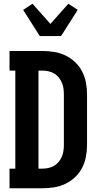

<svg xmlns="http://www.w3.org/2000/svg" viewBox="-20 -1008 540 1028"><path d="M31 0V-105H62V-630H31V-735H207Q238 -735 269.5 -730Q301 -725 329.5 -711.5Q358 -698 381.5 -676Q405 -654 419.5 -626Q434 -598 440 -566.5Q446 -535 446 -504V-231Q446 -200 440 -168.5Q434 -137 419.5 -109Q405 -81 381.5 -59Q358 -37 329.5 -23.5Q301 -10 269.5 -5Q238 0 207 0ZM186 -105H207Q223 -105 239 -108.5Q255 -112 269 -120Q283 -128 293.5 -140.5Q304 -153 310.5 -168Q317 -183 319.5 -199Q322 -215 322 -231V-504Q322 -520 319.5 -536Q317 -552 310.5 -567Q304 -582 293.5 -594.5Q283 -607 269 -615Q255 -623 239 -626.5Q223 -630 207 -630H186ZM193 -815 104 -955 154 -988 250 -880 346 -988 396 -955 307 -815Z"/></svg>

Font: Iosevka Curly Slab Extrabold
Style: Regular
Weight: 800
Monospace: yes
Designer: Belleve Invis
Foundry: Belleve Invis
Version: Version 22.1.2; ttfautohint (v1.8.4)